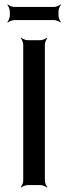

<svg xmlns="http://www.w3.org/2000/svg" viewBox="-20 -829 305 860"><path d="M181 -20V-629C181 -638 187 -653 192 -658L190 -660C185 -655 170 -649 161 -649H104C95 -649 80 -655 75 -660L73 -658C78 -653 84 -638 84 -629V-20C84 -11 78 4 73 9L75 11C80 6 95 0 104 0H161C170 0 185 6 190 11L192 9C187 4 181 -11 181 -20ZM242 -759V-778C242 -787 248 -802 253 -807L251 -809C246 -804 231 -798 222 -798H44C35 -798 20 -804 15 -809L13 -807C18 -802 24 -787 24 -778V-759C24 -750 18 -735 13 -730L15 -728C20 -733 35 -739 44 -739H222C231 -739 246 -733 251 -728L253 -730C248 -735 242 -750 242 -759Z"/></svg>

Font: Gamestation Storm
Style: Regular
Weight: 400
Designer: Jonas Hecksher
Foundry: Jonas Hecksher, Playtypeª, e-types AS
Version: Version 1.003